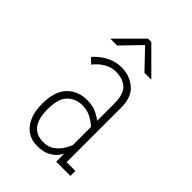

<svg xmlns="http://www.w3.org/2000/svg" viewBox="-210 -773 870 870"><g transform="rotate(45 225.0 -338.0)"><path d="M198 11Q141 11 109 -29.8Q77 -70.5 77 -141Q77 -219 113.5 -258Q150 -297 211.5 -297Q248.5 -297 273.8 -283.8Q299 -270.5 308 -261.5V-373Q308 -432.5 282 -456.2Q256 -480 211.5 -480Q185.5 -480 164 -469Q142.5 -458 128.2 -444.2Q114 -430.5 109 -423L84 -447Q91 -456.5 109 -471.8Q127 -487 154.5 -499.5Q182 -512 216.5 -512Q267 -512 305 -480.8Q343 -449.5 343 -381V-32H399V0H308V-53Q305 -43 292.2 -27.8Q279.5 -12.5 256 -0.8Q232.5 11 198 11ZM204 -21Q237.5 -21 259.2 -38.2Q281 -55.5 292.8 -76Q304.5 -96.5 308 -106V-223.5Q298.5 -233.5 272 -249.2Q245.5 -265 211.5 -265Q168 -265 140 -236.5Q112 -208 112 -141Q112 -21 204 -21ZM87 -567.5 208 -688.5H229L350 -567.5H306L219 -658.5L131 -567.5Z"/></g></svg>

Font: Trispace Condensed Thin
Style: Regular
Weight: 100
Width: 3
Designer: Tyler Finck
Foundry: Etcetera Type Company
Version: Version 1.210; ttfautohint (v1.8.3)